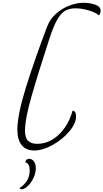

<svg xmlns="http://www.w3.org/2000/svg" viewBox="-20 -1077 745 1383"><path d="M105 -142Q105 -249 166.5 -446.5Q228 -644 319 -884Q340 -940 384.5 -979Q429 -1018 481.5 -1037.5Q534 -1057 582 -1057Q626 -1057 665.5 -1043.5Q705 -1030 705 -999Q705 -982 693 -966Q668 -988 618 -1002.5Q568 -1017 523 -1017Q479 -1017 448 -998.5Q417 -980 391.5 -934.5Q366 -889 338 -805Q252 -541 206 -379.5Q160 -218 160 -137Q160 -83 183 -62Q206 -41 248 -41Q308 -41 359.5 -73Q411 -105 448 -159.5Q485 -214 503 -280Q514 -280 521 -269Q528 -258 528 -239Q528 -188 479 -130Q430 -72 358.5 -32.5Q287 7 226 7Q168 7 136.5 -31.5Q105 -70 105 -142ZM120 278Q194 231 194 150Q194 125 186.5 111Q179 97 162 92Q164 81 171 74Q178 67 190 67Q210 67 224 85Q238 103 238 135Q238 170 221 205.5Q204 241 180 263.5Q156 286 137 286Q126 286 120 278Z"/></svg>

Font: Charmonman
Style: Regular
Weight: 400
Designer: Ekaluck Peanpanawate
Foundry: Cadson Demak Co.,Ltd.
Version: Version 1.000; ttfautohint (v1.6)